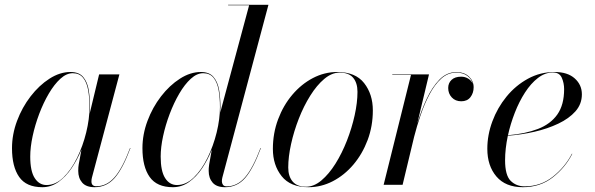

<svg xmlns="http://www.w3.org/2000/svg" viewBox="-20 -770 2480 800"><path d="M355 -324Q355 -310.5 354 -296L355 -302.5L393 -460H477.5L363 -30Q361 -22.5 361 -14Q361 6 381.5 6Q424.5 6 457.2 -31.2Q490 -68.5 522 -153.5L523.5 -153Q491.5 -67 457.8 -28.5Q424 10 374 10Q339 10 322.5 -9Q306 -28 306 -58Q306 -74 308 -85L319.5 -147Q302 -104 277.8 -68.5Q253.5 -33 223 -11.5Q192.5 10 156.5 10Q89.5 10 59.8 -32.8Q30 -75.5 30 -152.5Q30 -210 51 -266.2Q72 -322.5 107.5 -368.5Q143 -414.5 186.2 -442.2Q229.5 -470 273.5 -470Q309.5 -470 327 -448.8Q344.5 -427.5 349.8 -394Q355 -360.5 355 -324ZM353 -324Q353 -363 347.2 -395Q341.5 -427 326.2 -446Q311 -465 283 -465Q257 -465 231.5 -441.8Q206 -418.5 183.5 -380.2Q161 -342 143.5 -295.8Q126 -249.5 116 -203Q106 -156.5 106 -117.5Q106 -56.5 124.8 -27.8Q143.5 1 174 1Q211.5 1 244 -30.5Q276.5 -62 301 -112Q325.5 -162 339.2 -218.2Q353 -274.5 353 -324Z M898.5 -324Q898.5 -312.5 897.5 -300.5L1018 -748H930.5V-750H1098.5L906.5 -30.5Q904.5 -23 904.5 -14.5Q904.5 -6.5 909 0Q913.5 6.5 925 6.5Q968 6.5 1000.8 -31Q1033.5 -68.5 1065.5 -153.5L1067 -153Q1035 -67 1001.5 -28.5Q968 10 917.5 10Q882.5 10 866 -9Q849.5 -28 849.5 -58Q849.5 -62 849.8 -69.5Q850 -77 851.5 -85L862.5 -146.5Q845.5 -103.5 821.5 -68Q797.5 -32.5 767 -11.2Q736.5 10 700.5 10Q633.5 10 603.5 -32.8Q573.5 -75.5 573.5 -152.5Q573.5 -210 594.5 -266.2Q615.5 -322.5 651 -368.5Q686.5 -414.5 729.8 -442.2Q773 -470 817 -470Q852 -470 869.5 -449.5Q887 -429 892.8 -395.8Q898.5 -362.5 898.5 -324ZM896.5 -324Q896.5 -363 890.8 -395Q885 -427 869.8 -446Q854.5 -465 826.5 -465Q800.5 -465 775 -441.8Q749.5 -418.5 727 -380Q704.5 -341.5 687 -295.2Q669.5 -249 659.5 -202.5Q649.5 -156 649.5 -117.5Q649.5 -57 668 -28Q686.5 1 717.5 1Q755 1 787.5 -30.5Q820 -62 844.5 -112Q869 -162 882.8 -218.2Q896.5 -274.5 896.5 -324Z M1265.5 10Q1190 10 1153.5 -36Q1117 -82 1117 -149.5Q1117 -215 1138.8 -273Q1160.5 -331 1198 -375.2Q1235.5 -419.5 1283.8 -444.8Q1332 -470 1385 -470Q1461 -470 1497.2 -423.8Q1533.5 -377.5 1533.5 -310Q1533.5 -244.5 1511.8 -186.5Q1490 -128.5 1452.5 -84.2Q1415 -40 1366.8 -15Q1318.5 10 1265.5 10ZM1255.5 8Q1288 8 1319.2 -18.2Q1350.5 -44.5 1377.8 -88Q1405 -131.5 1425.5 -184Q1446 -236.5 1457.8 -289.8Q1469.5 -343 1469.5 -387.5Q1469.5 -424.5 1451.5 -446Q1433.5 -467.5 1395 -467.5Q1362.5 -467.5 1331.2 -441.2Q1300 -415 1272.8 -371.5Q1245.5 -328 1225 -275.5Q1204.5 -223 1192.8 -169.8Q1181 -116.5 1181 -72Q1181 -35.5 1199.2 -13.8Q1217.5 8 1255.5 8Z M1692.5 -458H1614.5V-460H1767.5L1718.5 -255Q1734.5 -307.5 1757.2 -356.8Q1780 -406 1810.5 -437.8Q1841 -469.5 1881 -469.5Q1915 -469.5 1934.2 -450.8Q1953.5 -432 1953.5 -406.5Q1953.5 -382.5 1940.2 -365.2Q1927 -348 1902 -348Q1877.5 -348 1862.5 -364Q1847.5 -380 1847.5 -403.5Q1847.5 -424 1861.5 -437.2Q1875.5 -450.5 1901.5 -450.5Q1918 -450.5 1931.2 -442.2Q1944.5 -434 1950 -420.5Q1945 -440.5 1927.2 -454Q1909.5 -467.5 1881 -467.5Q1846 -467.5 1818.5 -442.5Q1791 -417.5 1769.8 -377.2Q1748.5 -337 1732.5 -290.2Q1716.5 -243.5 1705.5 -200L1657.5 0H1578.5Z M2084.5 -102.5Q2084.5 -39.5 2107.8 -16.5Q2131 6.5 2166 6.5Q2232.5 6.5 2283.2 -33.5Q2334 -73.5 2363 -129.5L2364.5 -129Q2335.5 -72 2283.2 -31Q2231 10 2158.5 10Q2086.5 10 2048.5 -34.5Q2010.5 -79 2010.5 -150Q2010.5 -207.5 2031.5 -264.2Q2052.5 -321 2090.5 -367.5Q2128.5 -414 2179.8 -442Q2231 -470 2291 -470Q2345 -470 2374.8 -443.2Q2404.5 -416.5 2404.5 -377Q2404.5 -336.5 2377.8 -306.2Q2351 -276 2306.2 -254.8Q2261.5 -233.5 2206.8 -221Q2152 -208.5 2096 -204.5Q2084.5 -149.5 2084.5 -102.5ZM2284 -468Q2251 -468 2221.5 -445.2Q2192 -422.5 2167.5 -384.5Q2143 -346.5 2125 -300.2Q2107 -254 2096.5 -206.5Q2169 -212.5 2221.5 -232.8Q2274 -253 2302.2 -293Q2330.5 -333 2330.5 -398.5Q2330.5 -424 2320.8 -446Q2311 -468 2284 -468Z"/></svg>

Font: Bodoni* 96pt
Style: Italic
Weight: 400
Italic angle: -13°
Version: Version 2.3